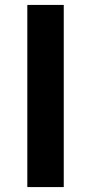

<svg xmlns="http://www.w3.org/2000/svg" viewBox="-20 -760 370 780"><path d="M91 0H239V-740H91Z"/></svg>

Font: Noto Sans CJK JP Bold
Style: Regular
Weight: 700
Designer: Ryoko NISHIZUKA (kana & ideographs); Paul D. Hunt (Latin, Greek & Cyrillic); Wenlong ZHANG (bopomofo); Sandoll Communica
Foundry: Adobe Systems Incorporated
Version: Version 1.004;PS 1.004;hotconv 1.0.82;makeotf.lib2.5.63406